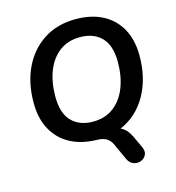

<svg xmlns="http://www.w3.org/2000/svg" viewBox="-130 -825 1045 1140"><g transform="rotate(-15 392.5 -255.5)"><path d="M623 118Q638 148 628 169.5Q618 191 596 199.5Q574 208 550.5 200Q527 192 514 164L468 63Q455 35 432 22.5Q409 10 367 10H368Q277 7 210.5 -30Q144 -67 107 -135Q70 -203 70 -299Q70 -420 114.5 -513.5Q159 -607 242 -661Q325 -715 439 -715Q534 -715 603.5 -679Q673 -643 711.5 -574Q750 -505 750 -407Q750 -269 692 -166Q634 -63 529 -18Q566 -2 589 45ZM383 -100Q458 -100 510 -139.5Q562 -179 589 -248Q616 -317 616 -405Q616 -506 568 -555.5Q520 -605 436 -605Q362 -605 310 -566Q258 -527 231 -458.5Q204 -390 204 -301Q204 -199 252 -149.5Q300 -100 383 -100Z"/></g></svg>

Font: Nunito
Style: Bold Italic
Weight: 700
Italic angle: -9°
Designer: Vernon Adams
Foundry: Vernon Adams
Version: Version 3.601; ttfautohint (v1.8.2.53-6de2)